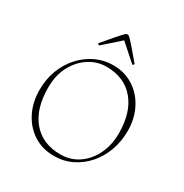

<svg xmlns="http://www.w3.org/2000/svg" viewBox="-197 -1016 1132 1182"><g transform="rotate(30 369.5 -425.5)"><path d="M350 12Q267 12 204 -29Q141 -70 106 -140Q71 -210 71 -297Q71 -374 96 -439Q121 -504 165.5 -552.5Q210 -601 267.5 -628Q325 -655 389 -655Q472 -655 535 -614Q598 -573 633 -503.5Q668 -434 668 -348Q668 -275 644.5 -209.5Q621 -144 578 -94.5Q535 -45 477 -16.5Q419 12 350 12ZM380 -16Q452 -16 508 -54.5Q564 -93 596 -159Q628 -225 628 -308Q628 -457 556.5 -541.5Q485 -626 357 -626Q292 -626 235.5 -589.5Q179 -553 144.5 -488Q110 -423 110 -335Q110 -185 181.5 -100.5Q253 -16 380 -16ZM370 -863Q374 -863 380 -859.5Q386 -856 398 -843Q410 -830 434 -802.5Q458 -775 498 -727Q498 -717 487 -717L370 -821L253 -717Q242 -717 242 -727Q282 -775 306 -802.5Q330 -830 342 -843Q354 -856 360 -859.5Q366 -863 370 -863Z"/></g></svg>

Font: Petrona Thin
Style: Regular
Weight: 100
Designer: Ringo R. Seeber
Foundry: Ringo R. Seeber
Version: Version 2.001; ttfautohint (v1.8.3)